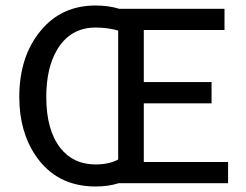

<svg xmlns="http://www.w3.org/2000/svg" viewBox="-20 -665 893 697"><path d="M411 0Q374 12 327 12Q186 12 110 -99Q50 -187 50 -313Q50 -461 129 -555Q204 -645 327 -645Q374 -645 413 -633H795V-556H502V-367H748V-290H502V-77H808V0ZM409 -554Q371 -565 327 -565Q235 -565 187 -484Q148 -418 148 -313Q148 -193 199 -128Q246 -68 327 -68Q376 -68 409 -86Z"/></svg>

Font: TajawalTap Med
Style: Regular
Weight: 500
Designer: Boutros Fonts
Foundry: Created by Boutros International 2017
Version: Version 2.700